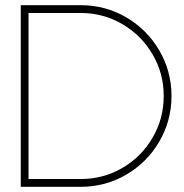

<svg xmlns="http://www.w3.org/2000/svg" viewBox="-20 -720 711 740"><path d="M60 -700H291Q386.5 -700 466.8 -653Q547 -606 594 -525.5Q641 -445 641 -350Q641 -255 594 -174.5Q547 -94 466.8 -47Q386.5 0 291 0H60ZM291 -30Q378.5 -30 452 -73Q525.5 -116 568.2 -189.5Q611 -263 611 -350Q611 -437 568 -510.5Q525 -584 451.5 -627Q378 -670 291 -670H90V-30Z"/></svg>

Font: Urbanist
Style: Regular
Weight: 400
Designer: Corey Hu
Foundry: Corey Hu
Version: Version 1.2; befe77262ef67d88f1d94aa3d2e49ef1327b4483